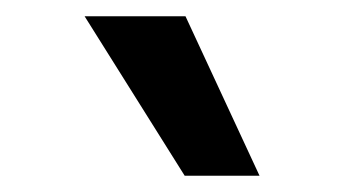

<svg xmlns="http://www.w3.org/2000/svg" viewBox="-20 -771 440 236"><path d="M207 -555 84 -751H208L299 -555Z"/></svg>

Font: HostGroteskBold
Style: Bold
Weight: 700
Designer: Doukan Karapınar based on Poppins by Indian Type Foundry, Jonny Pinhorn
Foundry: Element Type
Version: Version 1.001; ttfautohint (v1.8.4.7-5d5b)